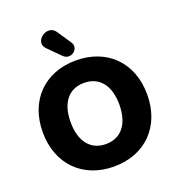

<svg xmlns="http://www.w3.org/2000/svg" viewBox="-167 -1091 1141 1237"><g transform="rotate(-20 403.5 -473.0)"><path d="M334 -773C380 -727 451 -784 418 -833L353 -930C305 -1000 192 -916 250 -857ZM404 11C618 11 762 -134 762 -353C762 -572 618 -716 404 -716C190 -716 46 -572 46 -353C46 -135 190 11 404 11ZM404 -143C299 -143 237 -221 237 -353C237 -486 299 -562 404 -562C509 -562 571 -485 571 -353C571 -221 509 -143 404 -143Z"/></g></svg>

Font: Nunito Black
Style: Regular
Weight: 900
Designer: Vernon Adams
Foundry: Vernon Adams
Version: Version 3.602